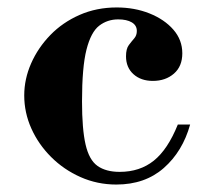

<svg xmlns="http://www.w3.org/2000/svg" viewBox="-20 -482 560 515"><path d="M292 13Q241 13 196 -7Q151 -27 117 -61Q83 -95 64 -137.5Q45 -180 45 -226Q45 -270 63.5 -312Q82 -354 115 -388Q148 -422 193.5 -442Q239 -462 293 -462Q341 -462 381 -446Q421 -430 445 -402.5Q469 -375 469 -339Q469 -304 446.5 -284.5Q424 -265 390 -265Q358 -265 338 -283Q318 -301 318 -331Q318 -351 325.5 -361Q333 -371 340 -379Q347 -387 347 -399Q347 -414 333.5 -422Q320 -430 297 -430Q268 -430 246 -413Q224 -396 212 -349Q200 -302 200 -210Q200 -136 209.5 -94.5Q219 -53 241.5 -37Q264 -21 301 -21Q355 -21 392.5 -51Q430 -81 457 -148H490Q470 -76 419.5 -31.5Q369 13 292 13Z"/></svg>

Font: Libre Bodoni
Style: Bold
Weight: 700
Designer: Pablo Impallari, Rodrigo Fuenzalida
Foundry: Impallari Type
Version: Version 2.005;gftools[0.9.23]